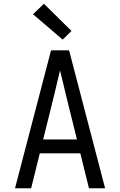

<svg xmlns="http://www.w3.org/2000/svg" viewBox="-20 -1003 640 1023"><path d="M60 0 188 -490 252 -735H348L412 -490L540 0H454L408 -186H192L146 0ZM390 -260 333 -490Q325 -525 316.5 -559.5Q308 -594 300 -628Q292 -594 283.5 -559.5Q275 -525 267 -490L210 -260ZM314 -792 156 -927 214 -983 361 -838Z"/></svg>

Font: Iosevka SS04 Extended
Style: Regular
Weight: 400
Width: 7
Monospace: yes
Designer: Belleve Invis
Foundry: Belleve Invis
Version: Version 19.0.0; ttfautohint (v1.8.4)